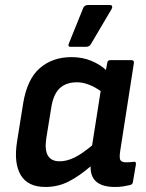

<svg xmlns="http://www.w3.org/2000/svg" viewBox="-20 -731 579 763"><path d="M160 12Q90 12 62 -36Q34 -84 48 -170L72 -320Q88 -417 138.5 -460.5Q189 -504 264 -504Q308 -504 343.5 -489Q379 -474 401 -453L406 -480Q407 -492 418 -492H502Q514 -492 512 -480L458 -133Q453 -102 459 -94Q465 -86 480 -86Q489 -86 497 -86.5Q505 -87 511 -88Q522 -90 520 -77L508 -7Q507 3 494 5Q481 8 467.5 10Q454 12 437 12Q338 12 340 -70Q296 -32 253.5 -10Q211 12 160 12ZM164 -182Q150 -90 217 -90Q245 -90 275 -104.5Q305 -119 346 -153L380 -369Q358 -385 333.5 -394.5Q309 -404 286 -404Q242 -404 216.5 -379.5Q191 -355 183 -299ZM260 -545Q248 -545 254 -559L311 -700Q316 -711 330 -711H417Q424 -711 425.5 -706.5Q427 -702 424 -696L342 -557Q336 -545 322 -545Z"/></svg>

Font: Sofia Sans
Style: Bold Italic
Weight: 700
Italic angle: -9°
Designer: Botio Nikoltchev, Ani Petrova
Foundry: lettersoup
Version: Version 4.101; ttfautohint (v1.8.4.7-5d5b)